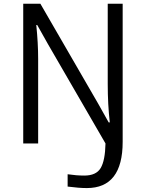

<svg xmlns="http://www.w3.org/2000/svg" viewBox="-20 -751 764 1005"><path d="M101.6 0V-731.4H191.4L494.1 -208L548.8 -110.4H554.7Q543.9 -204.1 543.9 -311.5V-731.4H622.1V-8.8Q622.1 233.4 434.6 233.4Q393.6 233.4 334 225.6V161.1Q379.9 168 420.9 168Q483.4 168 506.8 128.9Q530.3 89.8 532.2 0L231.4 -519.5L174.8 -620.1H169.9Q179.7 -524.4 179.7 -442.4V0Z"/></svg>

Font: Batunionen A1
Style: Regular
Weight: 400
Designer: HanYang I&C Co.,Ltd.
Foundry: HanYang I&C Co.,Ltd.
Version: Version 2.50; ttfautohint (v1.6)